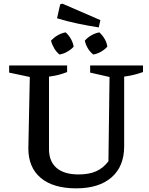

<svg xmlns="http://www.w3.org/2000/svg" viewBox="-20 -1019 816 1050"><path d="M397 11Q271 11 203 -46Q135 -103 135 -208L143 -598L30 -622V-661H347V-625Q327 -617 303.5 -610.5Q280 -604 248 -600V-203Q248 -136 289.5 -100.5Q331 -65 410 -65Q466 -65 505 -82Q544 -99 573 -137L579 -598L473 -622V-661H762V-625Q740 -617 714.5 -610.5Q689 -604 659 -600V-219Q659 -109 590 -49Q521 11 397 11ZM520 -869Q463 -878 405.5 -890Q348 -902 292 -919L309 -995L321 -999L529 -909ZM305 -721Q288 -735 276 -755.5Q264 -776 259 -797Q275 -814 295.5 -826Q316 -838 339 -842Q356 -827 367.5 -806.5Q379 -786 383 -764Q369 -748 347.5 -736Q326 -724 305 -721ZM490 -721Q472 -735 460 -755.5Q448 -776 444 -797Q459 -814 480 -826Q501 -838 523 -842Q540 -827 552 -806.5Q564 -786 567 -764Q553 -748 532 -736Q511 -724 490 -721Z"/></svg>

Font: Piazzolla Thin SemiBold
Style: Regular
Weight: 600
Version: Version 2.005